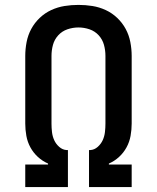

<svg xmlns="http://www.w3.org/2000/svg" viewBox="-20 -763 640 783"><path d="M83 0V-92H176V-96Q153 -106 134.5 -123Q116 -140 104 -162Q92 -184 87.5 -209Q83 -234 83 -259V-535Q83 -563 88.5 -591.5Q94 -620 107.5 -645Q121 -670 142 -690Q163 -710 189 -722Q215 -734 243 -738.5Q271 -743 300 -743Q329 -743 357 -738.5Q385 -734 411 -722Q437 -710 458 -690Q479 -670 492.5 -645Q506 -620 511.5 -591.5Q517 -563 517 -535V-259Q517 -234 512.5 -209Q508 -184 496 -162Q484 -140 465.5 -123Q447 -106 424 -96V-92H517V0H343V-151H348Q365 -152 378.5 -164Q392 -176 399 -191.5Q406 -207 408 -224.5Q410 -242 410 -259V-535Q410 -558 404 -580Q398 -602 382.5 -619Q367 -636 345 -643.5Q323 -651 300 -651Q277 -651 255 -643.5Q233 -636 217.5 -619Q202 -602 196 -580Q190 -558 190 -535V-259Q190 -242 192 -224.5Q194 -207 201 -191.5Q208 -176 221.5 -164Q235 -152 252 -151H257V0Z"/></svg>

Font: Iosevka Curly SmBdEx
Style: Regular
Weight: 600
Width: 7
Monospace: yes
Designer: Belleve Invis
Foundry: Belleve Invis
Version: Version 11.1.0; ttfautohint (v1.8.3)